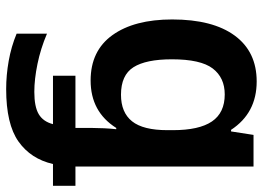

<svg xmlns="http://www.w3.org/2000/svg" viewBox="-132 -460 832 607"><g transform="rotate(90 283.5 -156.0)"><path d="M261 240Q217 240 172 232Q127 224 86 207V111Q133 131 181.5 141Q230 151 270 151Q317 151 340.5 137Q364 123 372 92H219V21H384V-32Q384 -49 385 -69.5Q386 -90 388 -108H384Q333 -27 234 -27Q140 -27 90.5 -96Q41 -165 41 -285Q41 -413 92 -482.5Q143 -552 237 -552Q337 -552 390 -471H395L406 -542H506V21H567V92H498Q482 162 427 201Q372 240 261 240ZM279 -123Q335 -123 363 -158Q391 -193 391 -270V-287Q391 -370 363.5 -410.5Q336 -451 278 -451Q225 -451 196 -413Q167 -375 167 -284Q167 -202 192 -162.5Q217 -123 279 -123Z"/></g></svg>

Font: Noto Sans Mono SemiCondensed SemiBold
Style: Regular
Weight: 600
Width: 4
Designer: Monotype Design Team
Foundry: Monotype Imaging Inc.
Version: Version 2.014; ttfautohint (v1.8.4.7-5d5b)